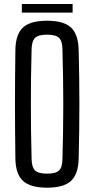

<svg xmlns="http://www.w3.org/2000/svg" viewBox="-20 -908 460 936"><path d="M209.5 7Q128 7 92 -26.2Q56 -59.5 55 -135.5Q54 -211.5 53.5 -276.2Q53 -341 53 -402.2Q53 -463.5 53.5 -527.2Q54 -591 55 -664Q56 -740.5 92 -773.8Q128 -807 209.5 -807Q290.5 -807 326.2 -773.8Q362 -740.5 363.5 -664Q365.5 -591 366.2 -527.2Q367 -463.5 367 -402.2Q367 -341 366.2 -276.2Q365.5 -211.5 363.5 -135.5Q362 -59.5 326.2 -26.2Q290.5 7 209.5 7ZM209.5 -61.5Q251.5 -61.5 267.8 -76.8Q284 -92 284.5 -133Q286.5 -210 287.5 -274.5Q288.5 -339 288.5 -399.5Q288.5 -460 287.5 -524.8Q286.5 -589.5 284.5 -667Q284 -708 267.8 -723.5Q251.5 -739 209.5 -739Q167.5 -739 151.2 -723.5Q135 -708 134 -667Q132 -591.5 131.2 -527.5Q130.5 -463.5 130.5 -403Q130.5 -342.5 131.2 -277.2Q132 -212 134 -133Q135 -92 151.2 -76.8Q167.5 -61.5 209.5 -61.5ZM86.5 -888.5H334V-846.5H86.5Z"/></svg>

Font: Big Shoulders Text Thin
Style: Regular
Weight: 400
Version: Version 2.002